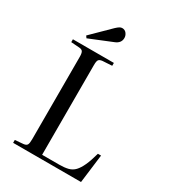

<svg xmlns="http://www.w3.org/2000/svg" viewBox="-220 -1046 1040 1161"><g transform="rotate(30 300.0 -465.5)"><path d="M60 0V-20L118 -25Q137 -27 143 -37.5Q149 -48 149 -76V-652Q149 -677 142.5 -687.5Q136 -698 116 -699L60 -703V-723H346V-703L280 -699Q262 -697 255 -688.5Q248 -680 248 -652V-25H368Q404 -25 429.5 -31.5Q455 -38 473 -57Q491 -76 506.5 -110Q522 -144 537 -199H559L534 0ZM128 -769 118 -783 245 -908Q258 -920 267 -925.5Q276 -931 285 -931Q304 -931 315 -916.5Q326 -902 326 -885Q326 -867 316 -854Q306 -841 285 -833Z"/></g></svg>

Font: Literata 60pt
Style: Regular
Weight: 400
Designer: Latin by Veronika Burian and Jose Scaglione. Greek by Irene Vlachou. Cyrillic by Vera Evstafieva.
Foundry: TypeTogether
Version: Version 3.002